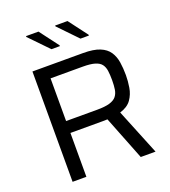

<svg xmlns="http://www.w3.org/2000/svg" viewBox="-158 -1010 997 1125"><g transform="rotate(-20 340.5 -447.5)"><path d="M99.8 0V-688H415.6Q480.7 -688 519.1 -672.3Q557.5 -656.6 576.5 -628.1Q595.4 -599.6 601.3 -561.9Q607.2 -524.2 607.2 -480.7Q607.2 -444 600.7 -404.4Q594.2 -364.8 571.9 -332.9Q549.5 -300.9 500.8 -286.2L617 0H524.8L410.9 -289.3L435.1 -277.4Q428.1 -274.8 417.9 -274.1Q407.8 -273.4 390.8 -273.4H185.8V0ZM185.8 -347.6H379Q428.6 -347.6 457.3 -356Q486 -364.5 499.7 -381.3Q513.3 -398.2 517.3 -422.8Q521.2 -447.4 521.2 -480.7Q521.2 -514.5 517.7 -539.4Q514.2 -564.3 501.6 -580.8Q488.9 -597.4 461.5 -605.6Q434.1 -613.8 386.4 -613.8H185.8ZM482.7 -772.6H430.2L316.9 -890.3V-895.5H393.9L482.7 -777.8ZM301.7 -772.6H249.2L135.4 -890.3V-895.5H212.9L301.7 -777.8Z"/></g></svg>

Font: Saira Thin
Style: Regular
Weight: 100
Designer: Hector Gatti with collaboration of the Omnibus-Type team
Foundry: Omnibus-Type
Version: Version 1.101